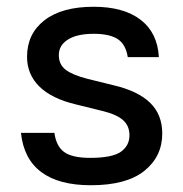

<svg xmlns="http://www.w3.org/2000/svg" viewBox="-20 -538 542 568"><path d="M358 -369Q352 -407 328 -422.5Q304 -438 257 -438Q208 -438 181 -421Q154 -404 154 -375Q154 -347 174.5 -331.5Q195 -316 238 -305L315 -286Q388 -269 424 -234Q460 -199 460 -143Q460 -75 407 -32.5Q354 10 249 10Q154 10 102 -29Q50 -68 42 -145H141Q146 -106 169.5 -88.5Q193 -71 247 -71Q312 -71 337.5 -89Q363 -107 363 -138Q363 -166 343.5 -183Q324 -200 282 -210L205 -229Q133 -246 96.5 -282Q60 -318 60 -370Q60 -438 111.5 -478Q163 -518 257 -518Q346 -518 396 -479.5Q446 -441 450 -369Z"/></svg>

Font: 42dot Sans Light Medium
Style: Regular
Weight: 500
Version: Version 1.000